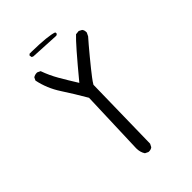

<svg xmlns="http://www.w3.org/2000/svg" viewBox="-222 -861 944 944"><g transform="rotate(-45 250.0 -389.5)"><path d="M319.3 -736.8Q325.7 -736.8 330.1 -742.7L329.1 -752Q293.9 -765.1 181.6 -767.1H165.5L159.2 -760.7L161.6 -748L169.9 -744.6ZM240.7 -11.7Q254.9 -11.7 263.7 -19L272 -35.2L279.8 -437Q288.1 -451.2 301.3 -468.3Q322.8 -496.6 364.3 -546.9Q405.8 -597.2 429.7 -624L438 -641.1Q438.5 -643.1 438.5 -644Q438.5 -645 438.2 -646.5Q438 -647.9 438 -649.9Q438 -651.9 437.5 -653.8Q437 -655.8 436.5 -657.5Q436 -659.2 435.1 -661.1Q433.6 -664.1 431.2 -667L415.5 -675.3L395 -673.3Q360.8 -642.1 237.3 -492.7Q205.6 -543.5 182.4 -583.7Q159.2 -624 143.6 -668L128.4 -675.3Q126.5 -675.8 125 -675.8Q110.8 -675.8 100.1 -668.5L92.8 -653.3Q106.4 -586.9 144.5 -528.6Q182.6 -470.2 219.2 -407.2Q207.5 -68.4 207.5 -67.4Q207.5 -40 220.7 -20L236.8 -12.2Q238.8 -11.7 240.7 -11.7Z"/></g></svg>

Font: NaikaiFont
Style: Light
Weight: 300
Version: Version 1.89